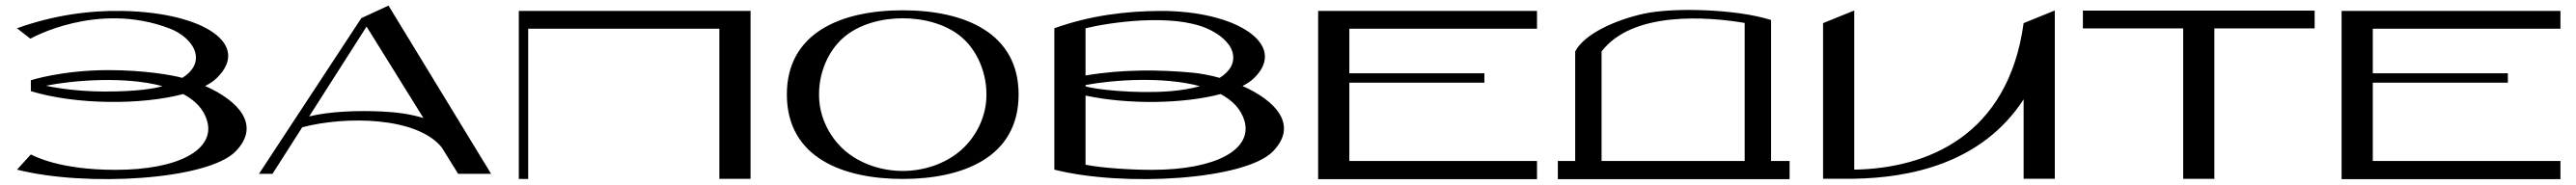

<svg xmlns="http://www.w3.org/2000/svg" viewBox="-20 -633 9092 654"><path d="M704.1 -329C720.8 -337.5 734.8 -347 745.4 -357.5C866.3 -475.7 700.6 -588.7 412.7 -594.3C295.1 -596.6 168.6 -579.2 40 -533.1L87.1 -496.2C87.1 -496.2 322.7 -630.6 579.2 -532.1C621.4 -515.9 659.2 -484.1 668.9 -447.8C678.3 -412.8 661.5 -381.7 623.5 -357.7C590.3 -367 491.7 -385.1 363.4 -385.1C198.5 -385.1 88.9 -349.2 88.9 -349.2V-310.8C247.5 -262.3 478.8 -261.2 626.6 -300.5C668.6 -278.2 699.4 -247.1 711.3 -204.6C738.9 -105.3 612.9 -32.6 387.2 -32.6C188.4 -32.6 100.3 -81.8 88.9 -87.1L40 -33.3C284.6 28.7 713.6 3.3 811.8 -98.1C902.5 -191.9 819.7 -277.8 704.1 -329ZM350.2 -309.4C232.7 -309.4 144.2 -329.2 142.2 -330C236.9 -349.1 419.7 -364.5 553.7 -328.4C523.6 -319.9 464.9 -309.4 350.2 -309.4Z M1713.2 -18.5 1351.1 -613.3 1255.3 -568.9 1255.2 -568.9 894 -18.5H941.7L1046.7 -183.1C1198.7 -223.3 1450.6 -220.8 1538.7 -112.2L1596.9 -18.5ZM1328.2 -238.8C1247.4 -242.6 1145.6 -240 1071.1 -221.4L1273.7 -539.1L1474.4 -215.8C1431.2 -228.9 1384.2 -236.2 1328.2 -238.8Z M2626.1 -594.3H1811V-0.4H1844.1V-531.6H2518.8V-0.8H2628.9V-595.5Z M3166 -596.6C3166 -596.6 3166 -596.6 3166 -596.6C3165.9 -596.6 3165.9 -596.6 3165.9 -596.6C2945.3 -596.6 2757 -515 2757 -299.2C2757 -74.5 2957.3 -0.4 3165.9 -0.4C3165.9 -0.4 3165.9 -0.4 3166 -0.4C3166 -0.4 3166 -0.4 3166 -0.4C3374.6 -0.4 3574.9 -74.5 3574.9 -299.2C3574.9 -515 3386.7 -596.6 3166 -596.6ZM3371.3 -101.8C3315.4 -53.1 3239.6 -28.7 3166 -28.7C3092.3 -28.7 3016.4 -53 2960.5 -101.7C2905.2 -150.4 2870 -223.6 2870.6 -298.5C2870 -373.4 2900.9 -450.9 2956.2 -499.6C3012.1 -548.4 3092.3 -568.3 3166 -568.4C3239.6 -568.3 3319.9 -548.5 3375.8 -499.8C3431.1 -451 3461.9 -373.4 3461.3 -298.5C3461.9 -223.6 3426.6 -150.5 3371.3 -101.8Z M4365.1 -329C4381.8 -337.5 4395.8 -347 4406.4 -357.5C4527.3 -475.7 4342.6 -595.8 4073.7 -594.3C3956.1 -593.7 3829.6 -579.2 3701 -533.1V-33.3C3945.6 28.7 4374.6 3.3 4472.8 -98.1C4563.5 -191.9 4480.7 -277.8 4365.1 -329ZM4240.2 -532.1C4281.6 -513.9 4320.2 -484.1 4329.9 -447.8C4339.3 -412.8 4322.5 -381.7 4284.5 -357.7C4251.3 -367 4217.9 -373.3 4187.3 -376.2C4072.1 -386.8 3942.5 -388.5 3811.1 -366.2V-533.1C3892.9 -553.2 4115.8 -586.7 4240.2 -532.1ZM3811.1 -332.4C3907.8 -350.7 4084.3 -363.5 4214.7 -328.4C4184.6 -319.9 4149.4 -313.8 4109.7 -310.6C3985.2 -300.7 3838.6 -317.6 3811.1 -327.9ZM4048.2 -32.6C3974.7 -32.3 3867.3 -39.2 3811.1 -50.7V-295.1C3963.9 -262.6 4157.9 -266 4287.6 -300.5C4329.6 -278.2 4360.4 -247.1 4372.3 -204.6C4399.9 -105.3 4273.9 -33.3 4048.2 -32.6Z M5404.4 -531.6V-594.3H4632V0.3H5404.4V-64H4742.1V-340.8H5218.8V-373.9H4742.1V-531.6Z M6230.5 -64V-562.3C6106.9 -601.6 5884.9 -607.1 5781.4 -584.6C5682.6 -563 5571.5 -513.5 5539.2 -451.2V-64H5478V0.3H6295.9V-64ZM5632.3 -451.2C5742.2 -594.8 6006.9 -574 6137.4 -551.9V-64H5632.3Z M7231.9 -596 7121.8 -551.2C7067.4 -154 6782.9 -37.7 6524.1 -33.3V-595.9L6414 -551.2V-1H6524.1V-1.2C6715.8 -4.5 6972.4 -52.2 7121.8 -281.7V-1H7231.9V-595.9L7231.9 -595.9C7231.9 -595.9 7231.9 -596 7231.9 -596Z M8148.9 -595.5H7331V-532.7H7684.9V-0.8H7795V-532.7H8148.9Z M9016.4 -531.6V-594.3H8244V0.3H9016.4V-64H8354.1V-340.8H8830.8V-373.9H8354.1V-531.6Z"/></svg>

Font: Novoposelensky
Style: Regular
Weight: 400
Designer: Sasha Pavljenko
Version: Version 1.002;Fontself Maker 3.5.4